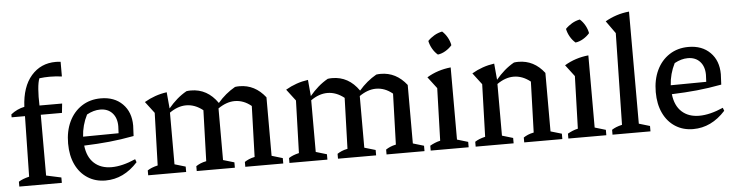

<svg xmlns="http://www.w3.org/2000/svg" viewBox="-46 -953 4498 1174"><g transform="rotate(-5 2203.0 -366.0)"><path d="M22 -426V-444Q60 -474 105 -483Q111 -606 169.5 -673Q228 -740 320 -740Q335 -740 350 -738V-648Q311 -653 275 -653Q244 -653 212 -649Q203 -627 199.5 -583.5Q196 -540 198 -483H337L331 -426H201V-53L293 -33V0H32V-30Q45 -38 60.5 -44Q76 -50 97 -55L104 -426Z M561 9Q499 9 451.5 -21.5Q404 -52 378 -107Q352 -162 352 -236Q352 -312 379.5 -370Q407 -428 457.5 -461Q508 -494 575 -494Q658 -494 708 -444Q758 -394 758 -311L755 -247Q674 -232 603.5 -225Q533 -218 449 -215Q457 -144 498 -106.5Q539 -69 605 -69Q670 -69 752 -105L759 -86Q673 9 561 9ZM483 -403Q451 -340 447 -270L665 -272L667 -315Q667 -366 639.5 -396Q612 -426 565 -426Q525 -426 483 -403Z M823 0V-30Q835 -38 850 -44Q865 -50 886 -55L896 -377L842 -448Q907 -486 980 -496L989 -396Q1014 -426 1041.5 -450Q1069 -474 1101 -492Q1113 -494 1128 -494Q1229 -494 1292 -403Q1339 -458 1399 -492Q1411 -494 1426 -494Q1521 -494 1585 -412V-53L1652 -33V0H1419V-30Q1431 -38 1446 -44.5Q1461 -51 1481 -55L1491 -367Q1444 -406 1389 -406Q1339 -406 1287 -370V-53L1355 -33V0H1121V-30Q1133 -38 1148 -44.5Q1163 -51 1184 -55L1194 -367Q1145 -406 1091 -406Q1040 -406 989 -370V-53L1056 -33V0Z M1690 0V-30Q1702 -38 1717 -44Q1732 -50 1753 -55L1763 -377L1709 -448Q1774 -486 1847 -496L1856 -396Q1881 -426 1908.5 -450Q1936 -474 1968 -492Q1980 -494 1995 -494Q2096 -494 2159 -403Q2206 -458 2266 -492Q2278 -494 2293 -494Q2388 -494 2452 -412V-53L2519 -33V0H2286V-30Q2298 -38 2313 -44.5Q2328 -51 2348 -55L2358 -367Q2311 -406 2256 -406Q2206 -406 2154 -370V-53L2222 -33V0H1988V-30Q2000 -38 2015 -44.5Q2030 -51 2051 -55L2061 -367Q2012 -406 1958 -406Q1907 -406 1856 -370V-53L1923 -33V0Z M2557 0V-30Q2571 -38 2586.5 -44.5Q2602 -51 2620 -55L2630 -377L2576 -448Q2609 -468 2646 -480Q2683 -492 2723 -496V-53L2790 -33V0ZM2690 -719Q2709 -702 2722 -678.5Q2735 -655 2739 -631Q2723 -612 2699.5 -598Q2676 -584 2652 -581Q2633 -597 2619.5 -620.5Q2606 -644 2601 -669Q2618 -687 2641 -700.5Q2664 -714 2690 -719Z M2833 0V-30Q2845 -38 2860 -44Q2875 -50 2896 -55L2906 -377L2852 -448Q2917 -486 2990 -496L2999 -396Q3024 -426 3051.5 -450Q3079 -474 3111 -492Q3123 -494 3138 -494Q3234 -494 3297 -412V-53L3365 -33V0H3131V-30Q3143 -38 3158 -44.5Q3173 -51 3194 -55L3204 -367Q3155 -406 3101 -406Q3050 -406 2999 -370V-53L3066 -33V0Z M3402 0V-30Q3416 -38 3431.5 -44.5Q3447 -51 3465 -55L3475 -377L3421 -448Q3454 -468 3491 -480Q3528 -492 3568 -496V-53L3635 -33V0ZM3535 -719Q3554 -702 3567 -678.5Q3580 -655 3584 -631Q3568 -612 3544.5 -598Q3521 -584 3497 -581Q3478 -597 3464.5 -620.5Q3451 -644 3446 -669Q3463 -687 3486 -700.5Q3509 -714 3535 -719Z M3673 0V-30Q3685 -38 3700 -44Q3715 -50 3736 -55L3747 -617L3692 -694Q3725 -713 3761.5 -725Q3798 -737 3839 -741V-53L3906 -33V0Z M4168 9Q4106 9 4058.5 -21.5Q4011 -52 3985 -107Q3959 -162 3959 -236Q3959 -312 3986.5 -370Q4014 -428 4064.5 -461Q4115 -494 4182 -494Q4265 -494 4315 -444Q4365 -394 4365 -311L4362 -247Q4281 -232 4210.5 -225Q4140 -218 4056 -215Q4064 -144 4105 -106.5Q4146 -69 4212 -69Q4277 -69 4359 -105L4366 -86Q4280 9 4168 9ZM4090 -403Q4058 -340 4054 -270L4272 -272L4274 -315Q4274 -366 4246.5 -396Q4219 -426 4172 -426Q4132 -426 4090 -403Z"/></g></svg>

Font: Piazzolla Medium
Style: Regular
Weight: 500
Designer: Juan Pablo del Peral
Foundry: Huerta Tipografica
Version: Version 1.330